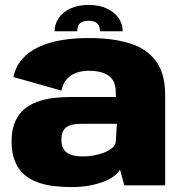

<svg xmlns="http://www.w3.org/2000/svg" viewBox="-20 -753 740 780"><path d="M271.5 7Q309.5 7 342.2 1Q375 -5 401 -15Q427 -25 444 -38Q461 -51 467.5 -64.5L485 0H651V-366Q651 -454.5 613.5 -505Q576 -555.5 506.8 -577Q437.5 -598.5 341.5 -598.5Q281 -598.5 229 -589.8Q177 -581 136.8 -562Q96.5 -543 70 -512.8Q43.5 -482.5 34.5 -440L229.5 -385Q236 -415 252.5 -432.8Q269 -450.5 292 -458Q315 -465.5 342 -465.5Q372 -465.5 396.8 -457.8Q421.5 -450 436 -430.8Q450.5 -411.5 450.5 -376.5V-359H266.5Q231 -359 196.5 -354.8Q162 -350.5 131.2 -339.5Q100.5 -328.5 77.2 -308.5Q54 -288.5 40.5 -256.5Q27 -224.5 27 -179Q27 -131 40.8 -97.8Q54.5 -64.5 78.2 -44Q102 -23.5 133.2 -12.2Q164.5 -1 200 3Q235.5 7 271.5 7ZM317 -117.5Q301 -117.5 285.2 -120Q269.5 -122.5 257 -129.5Q244.5 -136.5 237 -149.8Q229.5 -163 229.5 -184.5Q229.5 -206 235.8 -219Q242 -232 253.5 -238.8Q265 -245.5 280.5 -247.8Q296 -250 313.5 -250H455L450 -174Q447 -160.5 433.5 -150Q420 -139.5 400.5 -132.2Q381 -125 359.2 -121.2Q337.5 -117.5 317 -117.5ZM340 -733Q297 -733 266 -718.5Q235 -704 218.5 -679.8Q202 -655.5 202 -626H294Q294 -640 298.5 -649.5Q303 -659 313.2 -663.8Q323.5 -668.5 340 -668.5Q355.5 -668.5 365.8 -663.8Q376 -659 381 -649.8Q386 -640.5 386 -626H478.5Q478.5 -655.5 461.8 -679.8Q445 -704 413.8 -718.5Q382.5 -733 340 -733Z"/></svg>

Font: Anybody UltraCondensed Thin ExtraBold
Style: Regular
Weight: 800
Version: Version 1.111